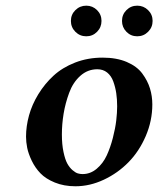

<svg xmlns="http://www.w3.org/2000/svg" viewBox="-20 -647 559 677"><path d="M245.8 -534.9Q230 -550.8 230 -573.2Q230 -595.7 245.8 -611.3Q261.7 -627 284.2 -627Q306.6 -627 322.3 -611.3Q337.9 -595.7 337.9 -573.2Q337.9 -550.8 322.3 -534.9Q306.6 -519 284.2 -519Q261.7 -519 245.8 -534.9ZM425.8 -534.9Q410.2 -550.8 410.2 -573.2Q410.2 -595.7 425.8 -611.3Q441.4 -627 463.9 -627Q486.3 -627 502.2 -611.3Q518.1 -595.7 518.1 -573.2Q518.1 -550.8 502.2 -534.9Q486.3 -519 463.9 -519Q441.4 -519 425.8 -534.9ZM198.2 -172.9Q198.2 -137.7 203.9 -111.1Q209.5 -84.5 217.3 -70.3Q225.1 -56.2 235.6 -47.1Q246.1 -38.1 254.4 -35.6Q262.7 -33.2 271 -33.2Q298.8 -33.2 321 -52Q343.3 -70.8 356.2 -98.6Q369.1 -126.5 377.9 -160.6Q386.7 -194.8 389.9 -222.4Q393.1 -250 393.1 -272Q393.1 -296.9 389.9 -318.4Q386.7 -339.8 379.4 -359.9Q372.1 -379.9 357.7 -391.4Q343.3 -402.8 323.2 -402.8Q289.1 -402.8 263.2 -379.6Q237.3 -356.4 223.9 -319.8Q210.4 -283.2 204.3 -246.1Q198.2 -209 198.2 -172.9ZM71.8 -165Q71.8 -201.7 82.3 -240Q92.8 -278.3 115.2 -314.9Q137.7 -351.6 168.7 -380.1Q199.7 -408.7 244.6 -426.3Q289.6 -443.8 341.8 -443.8Q391.1 -443.8 427 -428.5Q462.9 -413.1 481.7 -387.7Q500.5 -362.3 508.8 -335.2Q517.1 -308.1 517.1 -278.8Q517.1 -221.2 493.9 -167.2Q470.7 -113.3 433.1 -75Q395.5 -36.6 346.2 -13.4Q296.9 9.8 246.1 9.8Q205.6 9.8 173.3 -3.4Q141.1 -16.6 122.6 -35.9Q104 -55.2 92 -80.1Q80.1 -105 75.9 -125.7Q71.8 -146.5 71.8 -165Z"/></svg>

Font: Linux Libertine G
Style: Semibold Italic
Weight: 600
Italic angle: -11.5°
Designer: Philipp H. Poll
Foundry: Philipp H. Poll
Version: Version 5.1.1